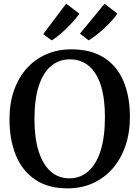

<svg xmlns="http://www.w3.org/2000/svg" viewBox="-20 -1022 765 1053"><path d="M356.5 11Q247 12.5 174.8 -35.8Q102.5 -84 67.2 -170Q32 -256 32 -368Q32 -456 57 -526.8Q82 -597.5 127.5 -647.8Q173 -698 235 -724.8Q297 -751.5 370.5 -751.5Q479 -751.5 550.5 -705.8Q622 -660 657.2 -576.8Q692.5 -493.5 692.5 -381Q692.5 -293.5 667.8 -221.8Q643 -150 598 -98.2Q553 -46.5 491.5 -18.2Q430 10 356.5 11ZM361 -44Q420 -44 463.8 -82Q507.5 -120 531.5 -194.8Q555.5 -269.5 555.5 -380.5Q555.5 -482.5 533.2 -553Q511 -623.5 467.8 -660Q424.5 -696.5 363 -696.5Q304.5 -696.5 260.8 -660.5Q217 -624.5 193 -551.8Q169 -479 169 -368Q169 -266 191.5 -193.8Q214 -121.5 256.8 -82.8Q299.5 -44 361 -44ZM465.5 -801 418.5 -837.5 553.5 -1001.5 624 -947Q611 -928 591.5 -906.8Q572 -885.5 549.8 -865Q527.5 -844.5 505.8 -827.8Q484 -811 466.5 -801ZM262.5 -801 217 -835 343 -1002 415.5 -946.5Q397.5 -921.5 370.8 -892.8Q344 -864 315.5 -839.2Q287 -814.5 263.5 -801Z"/></svg>

Font: Merriweather 20pt SemiBold
Style: Regular
Weight: 600
Version: Version 2.100